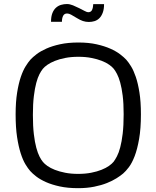

<svg xmlns="http://www.w3.org/2000/svg" viewBox="-20 -934 792 972"><path d="M377 -646.5Q339.8 -646.5 310.1 -640.6Q280.3 -634.8 257.8 -625.7Q235.4 -616.7 220 -606Q204.6 -595.2 196.8 -585.4Q188.5 -575.2 179.7 -558.3Q170.9 -541.5 163.6 -514.2Q156.2 -486.8 151.4 -447.3Q146.5 -407.7 146.5 -352.1Q146.5 -294.9 151.4 -254.4Q156.2 -213.9 163.8 -186Q171.4 -158.2 180.2 -141.1Q189 -124 197.3 -114.3Q205.1 -104.5 220.2 -93.8Q235.4 -83 257.8 -74.2Q280.3 -65.4 309.6 -59.6Q338.9 -53.7 375.5 -53.7Q412.1 -53.7 441.9 -59.6Q471.7 -65.4 494.1 -74.5Q516.6 -83.5 531.7 -94.2Q546.9 -105 555.2 -115.2Q563 -125.5 572 -142.6Q581.1 -159.7 588.6 -188Q596.2 -216.3 601.1 -257.3Q606 -298.3 606 -356Q606 -410.6 601.1 -449.7Q596.2 -488.8 588.6 -515.9Q581.1 -543 572.3 -559.6Q563.5 -576.2 555.7 -585.9Q547.9 -595.7 532.7 -606.4Q517.6 -617.2 495.1 -626Q472.7 -634.8 443.1 -640.6Q413.6 -646.5 377 -646.5ZM59.1 -355Q59.1 -418.5 66.7 -465.1Q74.2 -511.7 85.4 -544.7Q96.7 -577.6 109.9 -598.6Q123 -619.6 134.3 -632.3Q145.5 -644.5 165.3 -659.7Q185.1 -674.8 214.6 -688Q244.1 -701.2 284.4 -710Q324.7 -718.8 377 -718.8Q429.2 -718.8 469.2 -709.7Q509.3 -700.7 538.8 -687.5Q568.4 -674.3 588.1 -659.2Q607.9 -644 619.1 -631.8Q630.4 -619.1 643.3 -598.4Q656.2 -577.6 667.5 -544.7Q678.7 -511.7 686 -465.3Q693.4 -418.9 693.4 -355.5Q693.4 -282.7 684.3 -231Q675.3 -179.2 661.9 -144Q648.4 -108.9 632.6 -87.9Q616.7 -66.9 603.5 -55.7Q590.3 -44.4 569.8 -31.5Q549.3 -18.6 521.2 -7.3Q493.2 3.9 456.8 11.2Q420.4 18.6 375.5 18.6Q322.8 18.6 282.5 9.8Q242.2 1 212.6 -12.2Q183.1 -25.4 163.6 -40.5Q144 -55.7 132.8 -68.4Q121.6 -81.1 108.6 -102.5Q95.7 -124 84.7 -158.2Q73.7 -192.4 66.4 -240.5Q59.1 -288.6 59.1 -355ZM238.3 -823.7Q238.3 -850.1 245.1 -867.4Q252 -884.8 263.4 -895Q274.9 -905.3 289.3 -909.4Q303.7 -913.6 318.8 -913.6Q333 -913.6 349.4 -907Q365.7 -900.4 380.6 -892.8Q395.5 -885.3 408 -878.7Q420.4 -872.1 426.3 -872.1Q440.4 -872.1 445.8 -883.3Q451.2 -894.5 452.1 -913.1H506.8Q506.8 -887.2 500.2 -869.9Q493.7 -852.5 483.2 -842Q472.7 -831.5 458.7 -827.1Q444.8 -822.8 429.7 -822.8Q414.1 -822.8 399.7 -827.6Q385.3 -832.5 369.6 -842.3Q351.1 -853.5 340.1 -859.6Q329.1 -865.7 319.8 -865.7Q305.7 -865.7 299.6 -854Q293.5 -842.3 293.5 -823.7Z"/></svg>

Font: Metrophobic
Style: Regular
Weight: 400
Designer: vernon adams
Foundry: vernon adams
Version: Version 1.000